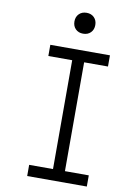

<svg xmlns="http://www.w3.org/2000/svg" viewBox="-120 -1249 908 1321"><g transform="rotate(10 333.5 -588.5)"><path d="M322.3 -1156.9Q342.4 -1177.1 375 -1177.1Q407.6 -1177.1 427.7 -1156.9Q447.9 -1136.7 447.9 -1104.2Q447.9 -1071.6 427.7 -1051.4Q407.6 -1031.2 375 -1031.2Q342.4 -1031.2 322.3 -1051.4Q302.1 -1071.6 302.1 -1104.2Q302.1 -1136.7 322.3 -1156.9ZM583.3 -916.7V-838.5H416.7V-78.1H583.3V0H166.7V-78.1H333.3V-838.5H166.7V-916.7Z"/></g></svg>

Font: Monoid
Style: Regular
Weight: 400
Width: 4
Monospace: yes
Designer: Andreas Larsen (@larsenwork)
Version: Version 0.61